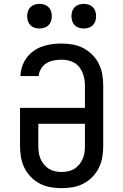

<svg xmlns="http://www.w3.org/2000/svg" viewBox="-20 -969 640 997"><path d="M300 8Q271 8 242 3Q213 -2 187 -15.5Q161 -29 140.5 -50Q120 -71 107 -97Q94 -123 89 -152Q84 -181 84 -210V-409H421V-525Q421 -542 418 -559Q415 -576 408.5 -592Q402 -608 391 -621.5Q380 -635 365 -643.5Q350 -652 333 -655.5Q316 -659 299 -659Q279 -659 258.5 -655Q238 -651 221 -640.5Q204 -630 193 -612Q182 -594 181 -574H86Q87 -599 95 -623.5Q103 -648 118 -668.5Q133 -689 154 -704Q175 -719 199 -727.5Q223 -736 248.5 -739.5Q274 -743 299 -743Q328 -743 357 -738Q386 -733 412 -719.5Q438 -706 459 -685Q480 -664 493 -638Q506 -612 511 -583Q516 -554 516 -525V-210Q516 -181 511 -152Q506 -123 493 -97Q480 -71 459.5 -50Q439 -29 413 -15.5Q387 -2 358 3Q329 8 300 8ZM300 -76Q317 -76 334 -79.5Q351 -83 365.5 -92Q380 -101 391 -114Q402 -127 409 -143Q416 -159 418.5 -176Q421 -193 421 -210V-326H179V-210Q179 -193 181.5 -176Q184 -159 191 -143Q198 -127 209 -114Q220 -101 234.5 -92Q249 -83 266 -79.5Q283 -76 300 -76ZM415 -821Q402 -821 389.5 -825Q377 -829 368 -838Q359 -847 355 -859.5Q351 -872 351 -885Q351 -898 355 -910.5Q359 -923 368 -932Q377 -941 389.5 -945Q402 -949 415 -949Q428 -949 440.5 -945Q453 -941 462 -932Q471 -923 475 -910.5Q479 -898 479 -885Q479 -872 475 -859.5Q471 -847 462 -838Q453 -829 440.5 -825Q428 -821 415 -821ZM185 -821Q172 -821 159.5 -825Q147 -829 138 -838Q129 -847 125 -859.5Q121 -872 121 -885Q121 -898 125 -910.5Q129 -923 138 -932Q147 -941 159.5 -945Q172 -949 185 -949Q198 -949 210.5 -945Q223 -941 232 -932Q241 -923 245 -910.5Q249 -898 249 -885Q249 -872 245 -859.5Q241 -847 232 -838Q223 -829 210.5 -825Q198 -821 185 -821Z"/></svg>

Font: Iosevka Etoile Medium
Style: Regular
Weight: 500
Designer: Belleve Invis
Foundry: Belleve Invis
Version: Version 22.1.2; ttfautohint (v1.8.4)